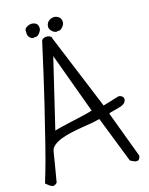

<svg xmlns="http://www.w3.org/2000/svg" viewBox="-141 -1036 891 1150"><g transform="rotate(-15 304.0 -461.0)"><path d="M-1 0Q5.9 -22.5 21 -74.2Q36.1 -126 60.5 -222.2Q85 -318.4 120.6 -466.8Q156.2 -615.2 204.1 -832Q210 -841.8 220.7 -845.2Q231.4 -848.6 242.2 -847.2Q252.9 -845.7 260.3 -840.3Q267.6 -835 266.6 -828.1L459 -360.4L558.6 -390.6Q571.3 -390.6 580.1 -383.8Q588.9 -377 589.8 -367.2Q590.8 -357.4 583 -346.2Q575.2 -335 555.7 -328.1Q547.9 -325.2 535.2 -321.8Q522.5 -318.4 509.8 -315.4Q497.1 -312.5 488.3 -309.6Q479.5 -306.6 479.5 -303.7L587.9 -14.6Q585.9 -9.8 584 -2.4Q582 4.9 576.2 9.3Q570.3 13.7 558.6 12.2Q546.9 10.7 525.4 -2L413.1 -289.1Q392.6 -283.2 362.3 -277.8Q332 -272.5 298.8 -267.1Q265.6 -261.7 231.9 -254.4Q198.2 -247.1 169.9 -236.3Q141.6 -225.6 122.1 -210.4Q102.5 -195.3 98.6 -173.8Q96.7 -160.2 91.3 -128.9Q85.9 -97.7 81.1 -66.4Q75.2 -29.3 67.4 13.7Q49.8 31.2 35.6 25.4Q21.5 19.5 -1 0ZM244.1 -724.6 140.6 -290Q157.2 -295.9 186.5 -302.7Q215.8 -309.6 250 -317.4Q284.2 -325.2 318.8 -333Q353.5 -340.8 381.8 -349.6ZM125 -905.3Q120.1 -920.9 132.8 -931.6Q145.5 -942.4 162.6 -944.8Q179.7 -947.3 194.3 -938.5Q209 -929.7 209 -905.3Q209 -899.4 205.1 -891.1Q201.2 -882.8 194.8 -875.5Q188.5 -868.2 181.2 -864.3Q173.8 -860.4 167 -863.3Q160.2 -858.4 151.9 -860.8Q143.6 -863.3 136.7 -869.6Q129.9 -876 126.5 -885.3Q123 -894.5 125 -905.3ZM259.8 -908.2Q262.7 -927.7 277.3 -938.5Q292 -949.2 308.6 -949.2Q325.2 -949.2 338.9 -938.5Q352.5 -927.7 352.5 -905.3Q352.5 -899.4 348.6 -891.1Q344.7 -882.8 338.4 -875.5Q332 -868.2 324.7 -864.3Q317.4 -860.4 310.5 -863.3Q303.7 -858.4 293.9 -861.3Q284.2 -864.3 275.9 -871.1Q267.6 -877.9 262.7 -887.7Q257.8 -897.5 259.8 -908.2Z"/></g></svg>

Font: Shadows Into Light Two
Style: Regular
Weight: 400
Designer: Kimberly Geswein
Foundry: Kimberly Geswein
Version: Version 1.003 2012